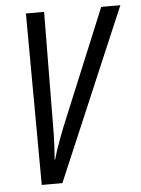

<svg xmlns="http://www.w3.org/2000/svg" viewBox="-52 -755 583 796"><g transform="rotate(-5 239.5 -357.0)"><path d="M89.4 0 85.9 -713.9H161.6L157.7 -249.5Q157.7 -227.1 157.2 -203.9Q156.7 -180.7 155.5 -155Q154.3 -129.4 151.9 -99.6H153.8Q158.7 -117.7 165.5 -138.4Q172.4 -159.2 181.4 -183.1Q190.4 -207 200.7 -233.4L399.4 -713.9H479L175.3 0Z"/></g></svg>

Font: Open Sans Condensed
Style: Italic
Weight: 400
Width: 3
Italic angle: -12°
Designer: Monotype Design Team
Foundry: Monotype Imaging Inc.
Version: Version 3.000